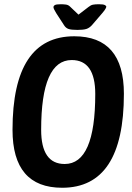

<svg xmlns="http://www.w3.org/2000/svg" viewBox="-20 -878 624 905"><path d="M273 7Q39 7 39 -266Q39 -707 330 -707Q564 -707 564 -436Q564 7 273 7ZM285 -105Q429 -105 429 -435Q429 -595 318 -595Q174 -595 174 -266Q174 -105 285 -105ZM446 -858Q466 -858 473.5 -854.5Q481 -851 481 -846Q481 -844 477.5 -837Q474 -830 462 -816L413 -759Q401 -746 387 -741.5Q373 -737 345 -737Q316 -737 303 -741.5Q290 -746 282 -759L245 -816Q232 -837 232 -844Q232 -850 238.5 -854Q245 -858 266 -858Q279 -858 290.5 -856.5Q302 -855 310 -847L350 -809L397 -845Q408 -854 418.5 -856Q429 -858 446 -858Z"/></svg>

Font: Asap Condensed Condensed SemiBold
Style: Italic
Weight: 600
Width: 3
Italic angle: -6°
Designer: Pablo Cosgaya
Foundry: Omnibus-Type
Version: Version 3.001; ttfautohint (v1.8.4.7-5d5b)